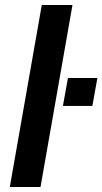

<svg xmlns="http://www.w3.org/2000/svg" viewBox="-20 -743 407 763"><path d="M19 0H141L268 -723H146ZM230 -322H347L367 -433H250Z"/></svg>

Font: Archivo SemiBold
Style: Italic
Weight: 600
Italic angle: -10°
Designer: Hector Gatti
Foundry: Omnibus-Type
Version: Version 2.001